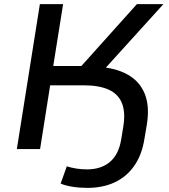

<svg xmlns="http://www.w3.org/2000/svg" viewBox="-20 -725 822 934"><path d="M405 189Q367 189 332.5 183.5Q298 178 275 168L305 84Q326 91 351.5 95Q377 99 403 99Q472 99 515 62.5Q558 26 570 -49L580 -111Q591 -179 573 -223.5Q555 -268 508.5 -289Q462 -310 386 -310H224L175 0H62L174 -705H287L239 -404H394L358 -384L646 -705H775L465 -363L456 -400Q542 -395 600.5 -362.5Q659 -330 684 -269Q709 -208 694 -117L683 -52Q671 27 633.5 81Q596 135 538 162Q480 189 405 189Z"/></svg>

Font: Nunito Sans 10pt SemiExpanded SemiBold
Style: Italic
Weight: 600
Width: 6
Italic angle: -9°
Designer: Vernon Adams
Foundry: Vernon Adams
Version: Version 3.101;gftools[0.9.27]